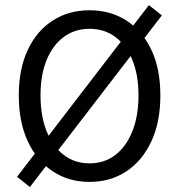

<svg xmlns="http://www.w3.org/2000/svg" viewBox="-20 -709 704 761"><path d="M98.4 32.3 47.6 -8.3 570.1 -688.6 621.6 -648.1ZM334.7 12Q252.5 12 189.2 -29.9Q125.9 -71.8 90.2 -148.7Q54.5 -225.5 54.5 -330.8Q54.5 -436 90.2 -511.6Q125.9 -587.2 189.2 -627.7Q252.5 -668.3 334.7 -668.3Q417.7 -668.3 480.9 -627.7Q544.2 -587.2 579.9 -511.6Q615.6 -436 615.6 -330.8Q615.6 -225.5 579.9 -148.7Q544.2 -71.8 480.9 -29.9Q417.7 12 334.7 12ZM334.7 -61.5Q393.7 -61.5 437 -94.7Q480.3 -127.9 504.6 -188.6Q528.9 -249.3 528.9 -330.8Q528.9 -412.3 504.6 -471.4Q480.3 -530.4 437 -562.6Q393.7 -594.8 334.7 -594.8Q276.4 -594.8 232.8 -562.6Q189.2 -530.4 164.9 -471.4Q140.6 -412.3 140.6 -330.8Q140.6 -249.3 164.9 -188.6Q189.2 -127.9 232.8 -94.7Q276.4 -61.5 334.7 -61.5Z"/></svg>

Font: Source Sans 3 VF
Style: Regular
Weight: 200
Designer: Paul D. Hunt
Foundry: Adobe
Version: Version 3.046;hotconv 1.0.118;makeotfexe 2.5.65603